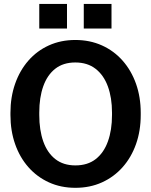

<svg xmlns="http://www.w3.org/2000/svg" viewBox="-20 -919 747 950"><path d="M353 10.3Q281.2 10.3 222.2 -16.6Q163.1 -43.5 120.4 -92Q77.6 -140.6 54.7 -206.3Q31.7 -272 31.7 -350.1V-360.8Q31.7 -438.5 54.7 -504.2Q77.6 -569.8 120.1 -618.7Q162.6 -667.5 221.7 -694.3Q280.8 -721.2 352.5 -721.2Q424.8 -721.2 484.4 -694.3Q543.9 -667.5 586.9 -618.7Q629.9 -569.8 653.1 -504.2Q676.3 -438.5 676.3 -360.8V-350.1Q676.3 -272 653.1 -206.3Q629.9 -140.6 586.9 -92Q543.9 -43.5 484.6 -16.6Q425.3 10.3 353 10.3ZM353 -100.6Q413.6 -100.6 453.6 -131.8Q493.7 -163.1 513.9 -219.2Q534.2 -275.4 534.2 -350.1V-361.8Q534.2 -435.5 513.7 -491.5Q493.2 -547.4 452.9 -578.6Q412.6 -609.9 352.5 -609.9Q293 -609.9 253.4 -578.9Q213.9 -547.9 194.1 -492.2Q174.3 -436.5 174.3 -361.8V-350.1Q174.3 -275.4 194.1 -219.2Q213.9 -163.1 253.7 -131.8Q293.5 -100.6 353 -100.6ZM394.5 -777.8V-899.4H531.7V-777.8ZM174.3 -777.8V-899.4H311.5V-777.8Z"/></svg>

Font: Robotiche
Style: Bold
Weight: 700
Designer: Google
Version: Version 2.001